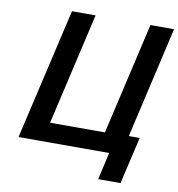

<svg xmlns="http://www.w3.org/2000/svg" viewBox="-93 -806 967 1041"><g transform="rotate(10 390.5 -286.0)"><path d="M551 0 517 150H640L700 -109H640L781 -722H651L509 -106H207L349 -722H219L52 0Z"/></g></svg>

Font: Perun SemiBold Italic
Style: Regular
Weight: 400
Italic angle: -12°
Foundry: Copyright (c) Stefan Peev, Context Ltd, 2016
Version: Version 1.026